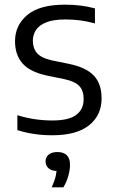

<svg xmlns="http://www.w3.org/2000/svg" viewBox="-20 -571 490 824"><path d="M205 9.5Q164 9.5 126.8 4Q89.5 -1.5 54.5 -12.5V-76.5Q94.5 -64.5 131 -59.2Q167.5 -54 205 -54Q275.5 -54 307.2 -78Q339 -102 339 -145.5Q339 -182.5 320 -202.2Q301 -222 255.5 -231.5L182 -246.5Q108 -262.5 76.2 -299.2Q44.5 -336 44.5 -394Q44.5 -462.5 97.2 -506.8Q150 -551 259.5 -551Q294.5 -551 326.2 -547Q358 -543 387.5 -535V-470.5Q354.5 -479.5 324.2 -483.5Q294 -487.5 261 -487.5Q209.5 -487.5 178.8 -475.2Q148 -463 134.5 -442.2Q121 -421.5 121 -396Q121 -364 139 -343Q157 -322 202 -312L275.5 -297Q350.5 -281.5 383.2 -246Q416 -210.5 416 -149.5Q416 -76 362.2 -33.2Q308.5 9.5 205 9.5ZM202 233Q215 204 219.5 182.8Q224 161.5 224 141L236 163H228Q202 163 188.8 151.5Q175.5 140 175.5 122Q175.5 104 188.5 92.8Q201.5 81.5 226.5 81.5Q253 81.5 266.8 95.2Q280.5 109 280.5 136.5Q280.5 157.5 273.2 183.8Q266 210 252 233Z"/></svg>

Font: Encode Sans Condensed Thin
Style: Regular
Weight: 400
Version: Version 3.002